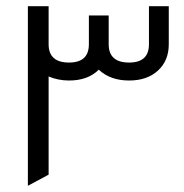

<svg xmlns="http://www.w3.org/2000/svg" viewBox="-20 -585 595 620"><path d="M461 -565H525V-442Q525 -389 490 -357Q455 -325 397 -325Q336 -325 299 -360Q264 -325 203 -325Q168 -325 137 -338V-21L70 15V-565H137V-442Q137 -383 203 -383Q267 -383 267 -442V-535H331V-442Q331 -383 397 -383Q461 -383 461 -442Z"/></svg>

Font: Tajawal
Style: Regular
Weight: 400
Designer: Boutros Fonts
Foundry: Created by Boutros International 2017
Version: Version 1.700